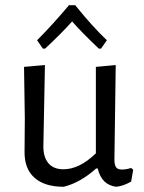

<svg xmlns="http://www.w3.org/2000/svg" viewBox="-20 -709 550 735"><path d="M144 -523 122 -555Q180 -613 244 -689H268Q335 -606 389 -555L367 -523H358Q290 -588 256 -627Q221 -587 153 -523ZM224 6Q150 6 111.5 -29Q73 -64 74 -129L75 -256L72 -453L152 -460L146 -148Q146 -107 165.5 -84Q185 -61 223 -61Q284 -61 347 -122V-453L423 -460L418 -98Q418 -77 424.5 -68.5Q431 -60 447 -60Q463 -60 482 -66L490 -59L482 -14Q453 3 425 6Q369 -1 354 -64H348Q288 -10 224 6Z"/></svg>

Font: Alegreya Sans SC
Style: Regular
Weight: 400
Designer: Juan Pablo del Peral
Foundry: Huerta Tipografica
Version: Version 2.007